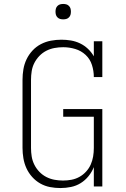

<svg xmlns="http://www.w3.org/2000/svg" viewBox="-20 -944 640 972"><path d="M286 8Q259 8 233 3Q207 -2 184 -15Q161 -28 143 -48Q125 -68 114 -92Q103 -116 98.5 -142.5Q94 -169 94 -195V-540Q94 -567 98.5 -593.5Q103 -620 114.5 -644Q126 -668 144.5 -688Q163 -708 187 -720.5Q211 -733 237.5 -738Q264 -743 291 -743Q315 -743 339 -739Q363 -735 385 -724.5Q407 -714 425 -697Q443 -680 455 -659V-735H498V-554H455Q455 -585 445.5 -615Q436 -645 413.5 -666Q391 -687 361 -696Q331 -705 300 -705Q278 -705 256 -701Q234 -697 214.5 -687Q195 -677 179.5 -661Q164 -645 154 -625.5Q144 -606 140.5 -584Q137 -562 137 -540V-195Q137 -173 140.5 -151.5Q144 -130 154 -110Q164 -90 179.5 -74Q195 -58 214.5 -48Q234 -38 255.5 -34Q277 -30 299 -30Q321 -30 342 -34Q363 -38 382 -48.5Q401 -59 416 -75.5Q431 -92 439.5 -111.5Q448 -131 451.5 -152Q455 -173 455 -195V-353H300V-392H498V0H455V-98Q445 -73 428 -52Q411 -31 388.5 -17Q366 -3 339.5 2.5Q313 8 286 8ZM300 -846Q292 -846 284.5 -848Q277 -850 271 -856Q265 -862 263 -869.5Q261 -877 261 -885Q261 -893 263 -900.5Q265 -908 271 -914Q277 -920 284.5 -922Q292 -924 300 -924Q308 -924 315.5 -922Q323 -920 329 -914Q335 -908 337 -900.5Q339 -893 339 -885Q339 -877 337 -869.5Q335 -862 329 -856Q323 -850 315.5 -848Q308 -846 300 -846Z"/></svg>

Font: Iosevka Slab XLtEx
Style: Regular
Weight: 200
Width: 7
Monospace: yes
Designer: Belleve Invis
Foundry: Belleve Invis
Version: Version 11.1.0; ttfautohint (v1.8.3)